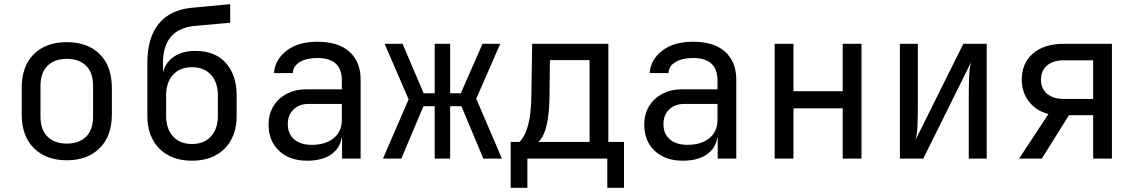

<svg xmlns="http://www.w3.org/2000/svg" viewBox="-20 -760 5440 920"><path d="M300 8Q201 8 142.5 -50Q84 -108 84 -212V-338Q84 -443 142 -500.5Q200 -558 300 -558Q400 -558 458 -500.5Q516 -443 516 -338V-212Q516 -108 457.5 -50Q399 8 300 8ZM300 -72Q359 -72 392.5 -105Q426 -138 426 -202V-348Q426 -412 392.5 -445Q359 -478 300 -478Q242 -478 208 -445Q174 -412 174 -348V-202Q174 -138 208 -105Q242 -72 300 -72Z M900 10Q801 10 743.5 -48Q686 -106 686 -205V-458Q686 -579 740.5 -646Q795 -713 901 -723L1083 -740V-651L915 -636Q761 -622 761 -458V-413Q773 -461 813.5 -488.5Q854 -516 916 -516Q1011 -516 1062.5 -458Q1114 -400 1114 -303V-205Q1114 -106 1056.5 -48Q999 10 900 10ZM900 -70Q958 -70 991 -106.5Q1024 -143 1024 -205V-303Q1024 -365 991 -401.5Q958 -438 900 -438Q842 -438 809 -401.5Q776 -365 776 -303V-205Q776 -143 809 -106.5Q842 -70 900 -70Z M1452 10Q1367 10 1317 -37.5Q1267 -85 1267 -162Q1267 -213 1290 -251Q1313 -289 1354 -310.5Q1395 -332 1448 -332H1618V-375Q1618 -482 1501 -482Q1449 -482 1417 -463Q1385 -444 1383 -410H1293Q1298 -475 1353.5 -517.5Q1409 -560 1501 -560Q1601 -560 1654.5 -512Q1708 -464 1708 -378V0H1619V-100H1617Q1609 -49 1566 -19.5Q1523 10 1452 10ZM1474 -66Q1540 -66 1579 -98Q1618 -130 1618 -185V-262H1458Q1414 -262 1386.5 -235.5Q1359 -209 1359 -165Q1359 -119 1389.5 -92.5Q1420 -66 1474 -66Z M1815 0 1938 -284 1823 -550H1909L2010 -313H2063V-550H2137V-313H2188L2292 -550H2377L2262 -287L2385 0H2296L2191 -251H2137V0H2063V-251H2009L1903 0Z M2427 140V-80H2469Q2482 -92 2494.5 -116.5Q2507 -141 2516 -185Q2525 -229 2526 -301L2530 -550H2895V-80H2970V140H2890V0H2507V140ZM2559 -80H2805V-472H2615L2613 -299Q2612 -228 2604 -184Q2596 -140 2584.5 -115.5Q2573 -91 2559 -80Z M3252 10Q3167 10 3117 -37.5Q3067 -85 3067 -162Q3067 -213 3090 -251Q3113 -289 3154 -310.5Q3195 -332 3248 -332H3418V-375Q3418 -482 3301 -482Q3249 -482 3217 -463Q3185 -444 3183 -410H3093Q3098 -475 3153.5 -517.5Q3209 -560 3301 -560Q3401 -560 3454.5 -512Q3508 -464 3508 -378V0H3419V-100H3417Q3409 -49 3366 -19.5Q3323 10 3252 10ZM3274 -66Q3340 -66 3379 -98Q3418 -130 3418 -185V-262H3258Q3214 -262 3186.5 -235.5Q3159 -209 3159 -165Q3159 -119 3189.5 -92.5Q3220 -66 3274 -66Z M3692 0V-550H3782V-323H4018V-550H4108V0H4018V-241H3782V0Z M4292 0V-550H4378V-254Q4378 -211 4376.5 -165Q4375 -119 4367 -90L4596 -550H4708V0H4622V-297Q4622 -341 4623.5 -387Q4625 -433 4633 -462L4404 0Z M4863 0 5004 -214Q4946 -228 4911 -272.5Q4876 -317 4876 -378Q4876 -458 4930 -504Q4984 -550 5076 -550H5308V0H5218V-208H5102L4972 0ZM5076 -286H5218V-471H5076Q5027 -471 4997.5 -446.5Q4968 -422 4968 -378Q4968 -335 4997.5 -310.5Q5027 -286 5076 -286Z"/></svg>

Font: JetBrainsMonoNL NFM
Style: Regular
Weight: 400
Monospace: yes
Designer: Philipp Nurullin, Konstantin Bulenkov
Foundry: JetBrains
Version: Version 2.304; ttfautohint (v1.8.4.7-5d5b);Nerd Fonts 3.3.0